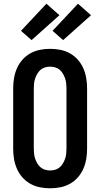

<svg xmlns="http://www.w3.org/2000/svg" viewBox="-20 -1006 540 1034"><path d="M250 8Q222 8 194.5 2.5Q167 -3 143 -16.5Q119 -30 100.5 -51Q82 -72 71 -97.5Q60 -123 55.5 -150Q51 -177 51 -205V-530Q51 -558 55.5 -585Q60 -612 71 -637.5Q82 -663 100.5 -684Q119 -705 143 -718.5Q167 -732 194.5 -737.5Q222 -743 250 -743Q278 -743 305.5 -737.5Q333 -732 357 -718.5Q381 -705 399.5 -684Q418 -663 429 -637.5Q440 -612 444.5 -585Q449 -558 449 -530V-205Q449 -177 444.5 -150Q440 -123 429 -97.5Q418 -72 399.5 -51Q381 -30 357 -16.5Q333 -3 305.5 2.5Q278 8 250 8ZM250 -88Q264 -88 277.5 -92Q291 -96 301.5 -105Q312 -114 319 -126Q326 -138 330.5 -151Q335 -164 336.5 -177.5Q338 -191 338 -205V-530Q338 -544 336.5 -557.5Q335 -571 330.5 -584Q326 -597 319 -609Q312 -621 301.5 -630Q291 -639 277.5 -643Q264 -647 250 -647Q236 -647 222.5 -643Q209 -639 198.5 -630Q188 -621 181 -609Q174 -597 169.5 -584Q165 -571 163.5 -557.5Q162 -544 162 -530V-205Q162 -191 163.5 -177.5Q165 -164 169.5 -151Q174 -138 181 -126Q188 -114 198.5 -105Q209 -96 222.5 -92Q236 -88 250 -88ZM320 -790 263 -840 400 -986 470 -924ZM150 -790 93 -840 230 -986 300 -924Z"/></svg>

Font: Iosevka
Style: Bold
Weight: 700
Monospace: yes
Designer: Belleve Invis
Foundry: Belleve Invis
Version: Version 32.5.0; ttfautohint (v1.8.4)